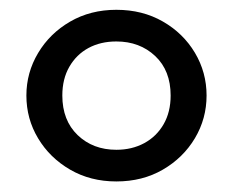

<svg xmlns="http://www.w3.org/2000/svg" viewBox="-20 -712 464 382"><path d="M211.5 -351Q160 -351 119.5 -374.5Q79 -398 55.8 -436.8Q32.5 -475.5 32.5 -522Q32.5 -567.5 55.8 -606.5Q79 -645.5 119.5 -669Q160 -692.5 211.5 -692.5Q263.5 -692.5 304 -669.2Q344.5 -646 367.8 -607Q391 -568 391 -522Q391 -476 367.8 -437Q344.5 -398 304 -374.5Q263.5 -351 211.5 -351ZM211.5 -414Q242.5 -414 267 -427.2Q291.5 -440.5 305.5 -464.8Q319.5 -489 319.5 -522Q319.5 -571.5 288.8 -600.5Q258 -629.5 211.5 -629.5Q180 -629.5 156 -616.5Q132 -603.5 118 -579.2Q104 -555 104 -522Q104 -472.5 134.5 -443.2Q165 -414 211.5 -414Z"/></svg>

Font: Geologica Roman Light
Style: Regular
Weight: 300
Designer: Sindre Bremnes, Frode Helland
Foundry: Monokrom Skriftforlag AS
Version: Version 1.010;gftools[0.9.28]